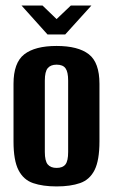

<svg xmlns="http://www.w3.org/2000/svg" viewBox="-20 -671 411 699"><path d="M186 7.7Q135.9 7.7 100.7 -4.3Q65.5 -16.3 47.4 -51.6Q29.2 -86.9 29.2 -155.7V-365.9Q29.2 -442.7 68.3 -473.2Q107.5 -503.7 186 -503.7Q264.5 -503.7 303.3 -473.5Q342.1 -443.4 342.1 -365.9V-156.4Q342.1 -87.2 324.3 -51.9Q306.5 -16.6 271.6 -4.5Q236.8 7.7 186 7.7ZM186 -59.7Q208.3 -59.7 218.2 -72.3Q228.1 -84.8 228.1 -117.7V-377.9Q228.1 -409.2 218.5 -422.4Q209 -435.6 186 -435.6Q164.4 -435.6 153.8 -422.9Q143.2 -410.2 143.2 -377.9V-117.7Q143.2 -85.1 153.8 -72.4Q164.4 -59.7 186 -59.7ZM152.9 -545.6 58.4 -650.8H134.9L186 -601.5L237.8 -650.8H312.7L217.5 -545.6Z"/></svg>

Font: Alumni Sans SC Thin
Style: Regular
Weight: 100
Designer: Robert E. Leuschke
Foundry: Robert E. Leuschke
Version: Version 1.018